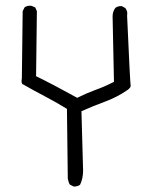

<svg xmlns="http://www.w3.org/2000/svg" viewBox="-20 -619 540 686"><path d="M245.6 47.4Q257.8 47.4 266.1 41Q276.9 18.6 276.9 -9.3Q276.9 -11.2 271 -221.7Q314.9 -241.2 356.4 -256.3Q397.5 -271.5 434.1 -296.4Q446.8 -305.2 446.8 -312Q446.8 -312.5 446.8 -313Q444.8 -323.7 434.1 -563Q434.6 -566.9 434.6 -568.6Q434.6 -570.3 434.6 -572.3Q434.6 -574.2 434.1 -577.6Q432.1 -584.5 427.7 -590.3L415 -597.2Q413.6 -597.2 411.4 -597.2Q409.2 -597.2 405.3 -596.7Q397.9 -595.2 392.1 -590.8Q382.3 -577.6 382.3 -560.5L387.2 -326.7Q354.5 -309.6 321.3 -297.9Q289.1 -286.1 255.9 -269.5Q169.4 -317.4 108.9 -346.7L111.8 -579.1L106 -592.3L92.8 -598.1Q89.8 -598.6 86.4 -598.6Q76.2 -598.6 67.9 -592.8L61 -579.1L58.1 -339.4Q57.1 -334 57.1 -331.8Q57.1 -329.6 57.1 -327.1Q57.6 -318.4 63.5 -316.9L64.5 -316.4Q103.5 -293.9 141.1 -274.4Q178.7 -254.9 219.2 -230L222.2 19Q224.1 31.2 229.5 40.5L243.2 47.4Q244.6 47.4 245.6 47.4Z"/></svg>

Font: Bakudai
Style: Light
Weight: 300
Version: Version 1.48